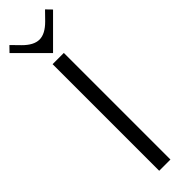

<svg xmlns="http://www.w3.org/2000/svg" viewBox="-421 -1016 1008 1008"><g transform="rotate(-45 83.5 -511.5)"><path d="M83.5 -831.1 -78.1 -992.7 -48.8 -1022.9 -4.9 -978Q41 -931.2 83.5 -931.2Q125.5 -931.2 171.9 -978L215.8 -1022.9L245.1 -992.7ZM124 -791.5V0H40.5V-791.5Z"/></g></svg>

Font: Gputeks
Style: Regular
Weight: 500
Version: Version 0.9